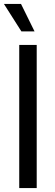

<svg xmlns="http://www.w3.org/2000/svg" viewBox="-24 -958 282 978"><path d="M74 0V-729H163V0ZM85 -798 -4 -938H83L152 -798Z"/></svg>

Font: Mona Sans SemiExpanded
Style: Regular
Weight: 400
Width: 6
Designer: Deni Anggara
Foundry: GitHub
Version: Version 2.000